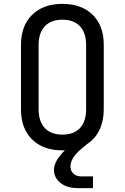

<svg xmlns="http://www.w3.org/2000/svg" viewBox="-20 -760 639 983"><path d="M377.9 203.1Q322.8 203.1 289.6 176.5Q256.3 149.9 256.3 109.9Q256.3 64 312 9.8H299.3Q201.2 9.8 144.3 -46.1Q87.4 -102.1 87.4 -200.2V-529.8Q87.4 -627.9 144.5 -684.1Q201.7 -740.2 299.3 -740.2Q397 -740.2 454.1 -684.6Q511.2 -628.9 511.2 -530.8V-200.2Q511.2 -141.1 489.7 -95.9Q468.3 -50.8 429.2 -24.9L399.9 -1Q366.7 26.9 353.8 49.3Q340.8 71.8 340.8 92.8Q340.8 114.7 356 128.9Q371.1 143.1 396 143.1H456.1V203.1ZM299.3 -70.8Q357.9 -70.8 389.4 -104.5Q420.9 -138.2 420.9 -200.2V-529.8Q420.9 -591.8 389.4 -625.5Q357.9 -659.2 299.3 -659.2Q241.2 -659.2 209.5 -625.5Q177.7 -591.8 177.7 -529.8V-200.2Q177.7 -138.2 209.5 -104.5Q241.2 -70.8 299.3 -70.8Z"/></svg>

Font: UDEV Gothic 35
Style: Regular
Weight: 400
Version: v2.1.0; ttfautohint (v1.8.4.7-5d5b-dirty) -l 6 -r 45 -G 200 